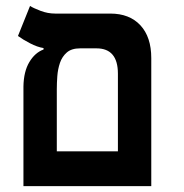

<svg xmlns="http://www.w3.org/2000/svg" viewBox="-20 -632 626 652"><path d="M59.6 0V-338.4Q60.5 -389.2 79.6 -421.1Q98.6 -453.1 127.9 -463.9V-468.8Q106.4 -472.2 81.8 -485.1Q57.1 -498 41 -509.8L82 -611.8Q93.3 -604.5 117.7 -595.2Q142.1 -585.9 167.5 -585.9H354.5Q419.9 -585.9 456.8 -546.1Q493.7 -506.3 493.7 -434.6V0ZM252 -467.8Q223.1 -467.8 207 -453.9Q190.9 -439.9 183.6 -418.5Q176.3 -397 174.6 -373Q172.9 -349.1 172.9 -329.1V-118.2H380.4V-381.8Q380.4 -467.8 307.6 -467.8Z"/></svg>

Font: Cascadia Mono PL SemiBold
Style: Regular
Weight: 600
Monospace: yes
Designer: Aaron Bell
Foundry: Saja Typeworks
Version: Version 2404.023; ttfautohint (v1.8.4)